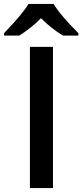

<svg xmlns="http://www.w3.org/2000/svg" viewBox="-57 -951 416 971"><path d="M339.4 -771V-783.2C276.4 -846.2 234.9 -895.5 214.4 -931.2H87.4C66.9 -897 25.4 -847.7 -36.6 -783.2V-771H40.5C80.1 -795.9 116.7 -825.2 150.4 -858.9C184.6 -824.2 221.7 -794.9 261.7 -771ZM210.9 0V-713.9H94.2V0Z"/></svg>

Font: Open Sans 600
Style: Regular
Weight: 600
Foundry: Ascender Corporation
Version: Version 1.100;PS 001.100;hotconv 1.0.88;makeotf.lib2.5.64775